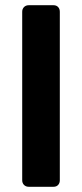

<svg xmlns="http://www.w3.org/2000/svg" viewBox="-20 -591 314 735"><path d="M90 124Q79 124 72 117Q65 110 65 99V-546Q65 -557 72 -564Q79 -571 90 -571H185Q196 -571 202.5 -564Q209 -557 209 -546V99Q209 110 202.5 117Q196 124 185 124Z"/></svg>

Font: Fz Rubik SemBd
Style: Regular
Weight: 600
Designer: Hubert and Fischer
Foundry: Hubert and Fischer
Version: Vit hóa bi FontZin.com